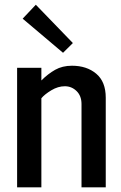

<svg xmlns="http://www.w3.org/2000/svg" viewBox="-20 -807 522 827"><path d="M77.6 -726.6 134.3 -786.6 293.9 -621.6 251.5 -579.6ZM435.5 -386.2V0H331.1V-358.9Q331.1 -394 309.8 -414.8Q288.6 -435.5 259.3 -435.5Q230 -435.5 201.2 -418.2Q172.4 -400.9 158.2 -383.8V0H53.7V-515.1H158.2V-460.4Q186.5 -488.8 217.5 -506.3Q248.5 -523.9 290 -523.9Q353.5 -523.9 394.5 -489.5Q435.5 -455.1 435.5 -386.2Z"/></svg>

Font: News Cycle
Style: Bold
Weight: 700
Version: Version 0.5.1